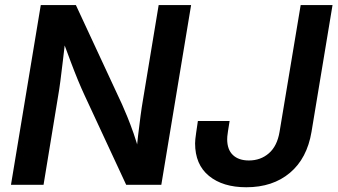

<svg xmlns="http://www.w3.org/2000/svg" viewBox="-20 -748 1366 777"><path d="M24.4 0 145 -727.5H287.1L474.1 -325.2Q483.4 -304.7 495.6 -274.7Q507.8 -244.6 520.8 -207.8Q533.7 -170.9 544.9 -128.4L530.8 -117.7Q533.7 -155.3 538.6 -197.5Q543.5 -239.7 548.6 -277.8Q553.7 -315.9 558.1 -340.8L622.1 -727.5H753.4L632.8 0H490.7L322.3 -362.3Q309.1 -390.6 295.4 -423.8Q281.7 -457 265.6 -499.8Q249.5 -542.5 228.5 -599.6L246.6 -606Q240.2 -550.3 234.6 -503.2Q229 -456.1 224.4 -420.4Q219.7 -384.8 215.8 -362.8L156.2 0ZM976.6 9.8Q881.8 9.8 825.7 -36.1Q769.5 -82 769.5 -168Q769.5 -175.8 770.5 -185.1Q771.5 -194.3 773.9 -211.4Q776.4 -228.5 780.8 -258.3H909.2Q904.8 -231 902.6 -216.8Q900.4 -202.6 899.9 -196Q899.4 -189.5 899.4 -184.6Q899.4 -142.6 922.6 -120.6Q945.8 -98.6 987.3 -98.6Q1034.7 -98.6 1068.1 -127.7Q1101.6 -156.7 1111.3 -214.4L1196.8 -727.5H1325.7L1240.7 -214.8Q1222.7 -106.9 1153.3 -48.6Q1084 9.8 976.6 9.8Z"/></svg>

Font: Inter 20pt SemiBold
Style: Italic
Weight: 600
Italic angle: -9.3988°
Version: Version 4.001;git-66647c0bb